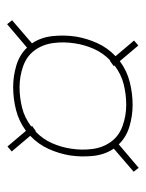

<svg xmlns="http://www.w3.org/2000/svg" viewBox="45 -610 410 540"><g transform="rotate(-90 250.0 -340.0)"><path d="M48 -155 37 -169 102 -225Q85 -250 81.5 -283Q78 -316 83 -349Q88 -379 101 -408Q114 -437 138 -460L94 -512L108 -524L152 -472Q179 -492 211 -500Q243 -508 275 -508Q306 -508 336 -499Q366 -490 386 -469L452 -525L463 -511L398 -455Q415 -430 418.5 -397Q422 -364 417 -331Q412 -301 399 -272Q386 -243 362 -220L406 -168L392 -156L348 -208Q321 -188 289 -180Q257 -172 225 -172Q194 -172 164 -181Q134 -190 114 -211ZM225 -190Q254 -190 282.5 -197Q311 -204 336 -223L334 -225L349 -236L350 -235Q371 -255 382.5 -281Q394 -307 398 -334Q403 -365 399 -395Q395 -425 378.5 -447.5Q362 -470 333.5 -480Q305 -490 275 -490Q246 -490 217.5 -483Q189 -476 164 -457L166 -455L151 -444L150 -445Q129 -425 117.5 -399Q106 -373 102 -346Q97 -315 101 -285Q105 -255 121.5 -232.5Q138 -210 166.5 -200Q195 -190 225 -190Z"/></g></svg>

Font: Iosevka Term Curly Th Obl
Style: Regular
Weight: 100
Italic angle: -9°
Designer: Belleve Invis
Foundry: Belleve Invis
Version: Version 32.3.0